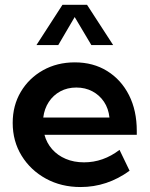

<svg xmlns="http://www.w3.org/2000/svg" viewBox="-20 -752 609 782"><path d="M507.8 -56.6Q416.5 9.8 308.1 9.8Q229.5 9.8 167 -24.4Q104.5 -58.6 68.1 -117.7Q31.7 -176.8 31.7 -251.5Q31.7 -322.3 64.7 -377.9Q97.7 -433.6 155 -465.8Q212.4 -498 284.7 -498Q359.9 -498 416.7 -462.6Q473.6 -427.2 505.4 -364.5Q537.1 -301.8 537.1 -218.8V-203.1H161.1Q169.9 -169.9 192.1 -144.5Q214.4 -119.1 247.6 -105Q280.8 -90.8 322.3 -90.8Q400.4 -90.8 466.8 -141.6ZM156.2 -273.4H425.8Q421.9 -310.1 403.6 -337.4Q385.3 -364.7 356.2 -380.1Q327.1 -395.5 291 -395.5Q254.4 -395.5 225.6 -379.9Q196.8 -364.3 178.7 -336.7Q160.6 -309.1 156.2 -273.4ZM440.9 -568.4H352.1L284.2 -682.6L217.3 -568.4H128.4L234.4 -732.4H334.5Z"/></svg>

Font: Kumbh Sans SemiBold
Style: Regular
Weight: 600
Version: Version 1.005